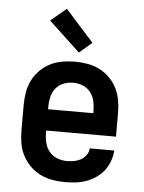

<svg xmlns="http://www.w3.org/2000/svg" viewBox="-55 -824 660 880"><g transform="rotate(5 275.0 -384.0)"><path d="M277 12Q248 12 219 7Q190 2 163.5 -11Q137 -24 116 -45Q95 -66 81.5 -92Q68 -118 63 -147Q58 -176 58 -205V-325Q58 -354 63 -383Q68 -412 81 -438Q94 -464 115 -485Q136 -506 162 -519Q188 -532 217 -537Q246 -542 275 -542Q304 -542 333 -537Q362 -532 388 -519Q414 -506 435 -485Q456 -464 469 -438Q482 -412 487 -383Q492 -354 492 -325V-216H171V-205Q171 -182 176.5 -159.5Q182 -137 196.5 -119.5Q211 -102 232.5 -93.5Q254 -85 277 -85Q294 -85 310.5 -88Q327 -91 341.5 -99Q356 -107 366 -121Q376 -135 377 -152H490Q488 -127 479.5 -103Q471 -79 456 -59.5Q441 -40 420 -25.5Q399 -11 375.5 -2.5Q352 6 327 9Q302 12 277 12ZM171 -314H379V-325Q379 -348 374 -370Q369 -392 355 -410Q341 -428 319.5 -436.5Q298 -445 275 -445Q252 -445 230.5 -436.5Q209 -428 195 -410Q181 -392 176 -370Q171 -348 171 -325ZM289 -585 145 -720 217 -780 347 -635Z"/></g></svg>

Font: Lode Term
Style: Bold
Weight: 700
Monospace: yes
Designer: Belleve Invis
Foundry: Belleve Invis
Version: Version 29.2.0